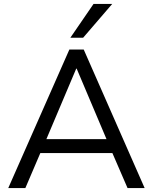

<svg xmlns="http://www.w3.org/2000/svg" viewBox="-20 -957 778 977"><path d="M22 0 333 -705H406L716 0H629L542 -201L583 -178H154L195 -201L109 0ZM368 -608 208 -230 184 -249H554L530 -230L370 -608ZM338 -765 456 -937H551L403 -765Z"/></svg>

Font: Nunito Sans 12pt ExtraLight 11pt
Style: Regular
Weight: 400
Version: Version 3.101;gftools[0.9.27]